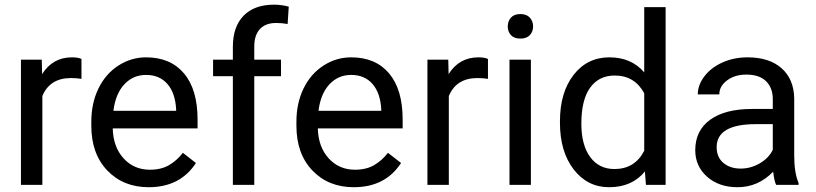

<svg xmlns="http://www.w3.org/2000/svg" viewBox="-20 -780 3444 810"><path d="M323.7 -447.3Q303.2 -450.7 279.3 -450.7Q190.4 -450.7 158.7 -375V0H68.4V-528.3H156.2L157.7 -467.3Q202.1 -538.1 283.7 -538.1Q310.1 -538.1 323.7 -531.2Z M607.4 9.8Q500 9.8 432.6 -60.8Q365.2 -131.3 365.2 -249.5V-266.1Q365.2 -344.7 395.3 -406.5Q425.3 -468.3 479.2 -503.2Q533.2 -538.1 596.2 -538.1Q699.2 -538.1 756.3 -470.2Q813.5 -402.3 813.5 -275.9V-238.3H455.6Q457.5 -160.2 501.2 -112.1Q544.9 -64 612.3 -64Q660.2 -64 693.4 -83.5Q726.6 -103 751.5 -135.3L806.6 -92.3Q740.2 9.8 607.4 9.8ZM596.2 -463.9Q541.5 -463.9 504.4 -424.1Q467.3 -384.3 458.5 -312.5H723.1V-319.3Q719.2 -388.2 686 -426Q652.8 -463.9 596.2 -463.9Z M962.4 0V-458.5H878.9V-528.3H962.4V-582.5Q962.4 -667.5 1007.8 -713.9Q1053.2 -760.3 1136.2 -760.3Q1167.5 -760.3 1198.2 -752L1193.4 -678.7Q1170.4 -683.1 1144.5 -683.1Q1100.6 -683.1 1076.7 -657.5Q1052.7 -631.8 1052.7 -584V-528.3H1165.5V-458.5H1052.7V0Z M1472.7 9.8Q1365.2 9.8 1297.9 -60.8Q1230.5 -131.3 1230.5 -249.5V-266.1Q1230.5 -344.7 1260.5 -406.5Q1290.5 -468.3 1344.5 -503.2Q1398.4 -538.1 1461.4 -538.1Q1564.5 -538.1 1621.6 -470.2Q1678.7 -402.3 1678.7 -275.9V-238.3H1320.8Q1322.8 -160.2 1366.5 -112.1Q1410.2 -64 1477.5 -64Q1525.4 -64 1558.6 -83.5Q1591.8 -103 1616.7 -135.3L1671.9 -92.3Q1605.5 9.8 1472.7 9.8ZM1461.4 -463.9Q1406.7 -463.9 1369.6 -424.1Q1332.5 -384.3 1323.7 -312.5H1588.4V-319.3Q1584.5 -388.2 1551.3 -426Q1518.1 -463.9 1461.4 -463.9Z M2038.6 -447.3Q2018.1 -450.7 1994.1 -450.7Q1905.3 -450.7 1873.5 -375V0H1783.2V-528.3H1871.1L1872.6 -467.3Q1917 -538.1 1998.5 -538.1Q2024.9 -538.1 2038.6 -531.2Z M2219.7 0H2129.4V-528.3H2219.7ZM2122.1 -668.5Q2122.1 -690.4 2135.5 -705.6Q2148.9 -720.7 2175.3 -720.7Q2201.7 -720.7 2215.3 -705.6Q2229 -690.4 2229 -668.5Q2229 -646.5 2215.3 -631.8Q2201.7 -617.2 2175.3 -617.2Q2148.9 -617.2 2135.5 -631.8Q2122.1 -646.5 2122.1 -668.5Z M2342.3 -268.6Q2342.3 -390.1 2399.9 -464.1Q2457.5 -538.1 2550.8 -538.1Q2643.6 -538.1 2697.8 -474.6V-750H2788.1V0H2705.1L2700.7 -56.6Q2646.5 9.8 2549.8 9.8Q2458 9.8 2400.1 -65.4Q2342.3 -140.6 2342.3 -261.7ZM2432.6 -258.3Q2432.6 -168.5 2469.7 -117.7Q2506.8 -66.9 2572.3 -66.9Q2658.2 -66.9 2697.8 -144V-386.7Q2657.2 -461.4 2573.2 -461.4Q2506.8 -461.4 2469.7 -410.2Q2432.6 -358.9 2432.6 -258.3Z M3254.4 0Q3246.6 -15.6 3241.7 -55.7Q3178.7 9.8 3091.3 9.8Q3013.2 9.8 2963.1 -34.4Q2913.1 -78.6 2913.1 -146.5Q2913.1 -229 2975.8 -274.7Q3038.6 -320.3 3152.3 -320.3H3240.2V-361.8Q3240.2 -409.2 3211.9 -437.3Q3183.6 -465.3 3128.4 -465.3Q3080.1 -465.3 3047.4 -440.9Q3014.6 -416.5 3014.6 -381.8H2923.8Q2923.8 -421.4 2951.9 -458.3Q2980 -495.1 3028.1 -516.6Q3076.2 -538.1 3133.8 -538.1Q3225.1 -538.1 3276.9 -492.4Q3328.6 -446.8 3330.6 -366.7V-123.5Q3330.6 -50.8 3349.1 -7.8V0ZM3104.5 -68.8Q3147 -68.8 3185.1 -90.8Q3223.1 -112.8 3240.2 -147.9V-256.3H3169.4Q3003.4 -256.3 3003.4 -159.2Q3003.4 -116.7 3031.7 -92.8Q3060.1 -68.8 3104.5 -68.8Z"/></svg>

Font: Vazir UI
Style: Regular-UI
Weight: 400
Designer: Saber Rastikerdar
Foundry: Saber Rastikerdar
Version: Version 30.1.0